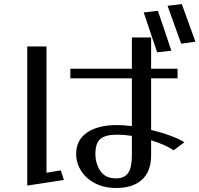

<svg xmlns="http://www.w3.org/2000/svg" viewBox="-20 -906 995 958"><path d="M638 -228V-130Q638 -69 619 -42.5Q600 -16 559 -16Q505 -16 480.5 -53.5Q456 -91 456 -138Q456 -191 480.5 -212.5Q505 -234 564 -234Q599 -234 638 -228ZM212 -674H116V20L299 -8L283 -56L212 -44ZM734 -515H866V-563H734V-719H638V-563H331V-515H638V-277Q595 -282 564 -282Q468 -282 414 -244.5Q360 -207 360 -138Q360 -93 384.5 -54Q409 -15 454.5 8.5Q500 32 559 32Q643 32 688.5 -9.5Q734 -51 734 -130V-206Q806 -184 846 -156L900 -196Q878 -211 832.5 -228Q787 -245 734 -258ZM768 -852 697 -844 764 -645 835 -653ZM887 -886 816 -877 884 -688 955 -698Z"/></svg>

Font: LXGW Marker Gothic
Style: Regular
Weight: 400
Version: Version 1.001